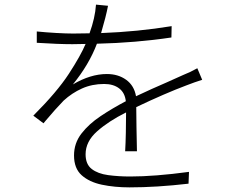

<svg xmlns="http://www.w3.org/2000/svg" viewBox="-20 -792 1040 830"><path d="M572 -138H521Q523 -170 524 -218.5Q525 -267 525 -306Q449 -268 399.5 -224Q350 -180 350 -125Q350 -82 376.5 -61.5Q403 -41 447.5 -35Q492 -29 543 -29Q648 -29 797 -49L795 2Q657 18 540 18Q475 18 420.5 6.5Q366 -5 333 -34.5Q300 -64 300 -120Q300 -173 332 -214.5Q364 -256 415 -290Q466 -324 523 -354H524Q520 -391 495 -410Q470 -429 430 -429Q378 -429 334.5 -409.5Q291 -390 255 -357Q220 -321 178 -271Q173 -265 168 -259L124 -292Q227 -395 278 -473.5Q329 -552 350 -602Q319 -601 293 -601Q232 -601 139 -607V-656Q179 -652 222.5 -649.5Q266 -647 296 -647Q331 -647 367 -648Q391 -714 395 -772L447 -767Q438 -720 417 -649Q576 -655 722 -679L721 -630Q567 -607 399 -603Q365 -513 295 -427Q371 -472 442 -472Q491 -472 525.5 -447Q560 -422 568 -376Q638 -409 701 -436Q738 -452 770 -467Q803 -480 833 -497L854 -447Q822 -437 786 -423Q693 -388 569 -329Q570 -290 570 -242Q571 -181 572 -138Z"/></svg>

Font: LXGW 975 Gothic SC 200W
Style: Regular
Weight: 200
Version: Version 2.01;February 25, 2021